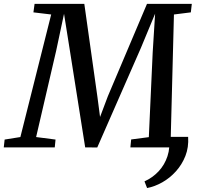

<svg xmlns="http://www.w3.org/2000/svg" viewBox="-56 -763 1020 994"><path d="M918 -54.5Q921.5 -0.5 903.8 44.5Q886 89.5 854.5 124.2Q823 159 784 181Q745 203 705.5 210.5L692 176Q734 157 765 124Q796 91 811 45.8Q826 0.5 818.5 -54.5ZM-36.5 0 -32 -40.5 49.5 -53.5 209 -688 117 -699 123 -743H380.5L448.5 -260.5L462 -157.5L502.5 -265L705 -743H937L932 -699L844.5 -688L828 -53.5L913 -40.5L909.5 0H619L623 -41L714.5 -53L734.5 -491.5L747 -692L673.5 -515L447.5 0.5L385 0L305.5 -503L275.5 -691.5L234.5 -499L131 -53.5L231.5 -40.5L227.5 0Z"/></svg>

Font: Merriweather 24pt Medium
Style: Italic
Weight: 500
Italic angle: -7.8°
Version: Version 2.101